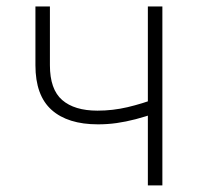

<svg xmlns="http://www.w3.org/2000/svg" viewBox="-20 -562 600 582"><path d="M276.9 -185.1Q185.5 -185.1 136.5 -228.8Q87.4 -272.5 87.4 -364.3V-542.5H131.3V-364.3Q131.3 -291 168.5 -258.8Q205.6 -226.6 275.4 -226.6Q321.8 -226.6 366.5 -237.1Q411.1 -247.6 457.5 -265.1V-221.2Q421.4 -208.5 391.4 -200.7Q361.3 -192.9 333.7 -189Q306.2 -185.1 276.9 -185.1ZM428.2 0V-542.5H472.2V0Z"/></svg>

Font: Inter 16pt ExtraLight
Style: Regular
Weight: 250
Version: Version 4.001;git-66647c0bb